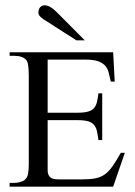

<svg xmlns="http://www.w3.org/2000/svg" viewBox="-20 -700 505 720"><path d="M404.3 0H16.1V-14.2H33.2Q36.1 -14.2 41.5 -14.6Q46.9 -15.1 52.5 -16.6Q58.1 -18.1 63.7 -20.3Q69.3 -22.5 73.2 -25.9Q76.7 -29.3 79.6 -33.2Q82.5 -37.1 84.2 -44.2Q85.9 -51.3 86.9 -62Q87.9 -72.8 87.9 -89.4V-416.5Q87.9 -464.8 78.6 -475.1Q64.5 -490.7 33.2 -490.7H16.1V-503.9H404.3L410.2 -394H395.5Q391.6 -410.2 388.2 -425.3Q384.8 -440.4 376 -451.7Q367.2 -462.9 349.4 -469.7Q331.5 -476.6 298.3 -476.6H158.7V-277.3H269.5Q295.4 -277.3 310.1 -281.5Q324.7 -285.6 332.5 -294.7Q340.3 -303.7 343.5 -317.4Q346.7 -331.1 349.1 -350.1H363.3V-174.8H349.1Q346.7 -194.3 343.5 -208.5Q340.3 -222.7 332.3 -231.9Q324.2 -241.2 309.6 -245.4Q294.9 -249.5 269.5 -249.5H158.7V-83V-61Q158.7 -45.9 167 -36.6Q175.3 -27.3 201.2 -27.3H286.6Q317.4 -27.3 337.6 -31.2Q357.9 -35.2 373 -46.1Q388.2 -57.1 401.9 -76.4Q415.5 -95.7 433.1 -127H448.2ZM266.6 -548.8 157.2 -618.7Q152.3 -621.6 146.7 -625.2Q141.1 -628.9 136 -633.1Q130.9 -637.2 127.4 -641.8Q124 -646.5 124 -651.4Q124 -665 130.4 -672.6Q136.7 -680.2 147.9 -680.2Q157.7 -680.2 169.7 -673.1Q181.6 -666 191.9 -655.3L297.9 -548.8Z"/></svg>

Font: Surma
Style: Regular
Weight: 400
Designer: Sue Lloyd-Williams
Foundry: Sylheti Translation And Research
Version: Version 3.000